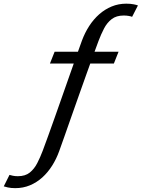

<svg xmlns="http://www.w3.org/2000/svg" viewBox="-171 -806 754 1021"><path d="M-89.5 194.5Q-112 194.5 -129 190.8Q-146 187 -151 185L-120.5 124Q-115 126 -102.8 128.5Q-90.5 131 -76 131Q-36.5 131 -12.5 111.5Q11.5 92 27.2 61.2Q43 30.5 56 -4Q68 -35.5 84.5 -81.5Q101 -127.5 120.5 -182.2Q140 -237 160.2 -294.8Q180.5 -352.5 199.8 -407.5Q219 -462.5 235.8 -509.5Q252.5 -556.5 264.5 -589.5Q280 -631.5 303.2 -667.5Q326.5 -703.5 356.5 -730Q386.5 -756.5 422.8 -771.5Q459 -786.5 500.5 -786.5Q523 -786.5 540.2 -783Q557.5 -779.5 562.5 -777L531.5 -716.5Q526.5 -719 514 -721.2Q501.5 -723.5 487 -723.5Q447.5 -723.5 422.8 -704.2Q398 -685 382 -654Q366 -623 353 -588.5Q340.5 -555.5 323.5 -508.5Q306.5 -461.5 286.8 -406.5Q267 -351.5 246.8 -294Q226.5 -236.5 207.2 -181.8Q188 -127 171.8 -81Q155.5 -35 144 -3Q129 39 106.2 75Q83.5 111 53.8 137.8Q24 164.5 -12 179.5Q-48 194.5 -89.5 194.5ZM94.5 -468 119.5 -531H459.5L434.5 -468Z"/></svg>

Font: Epilogue
Style: Italic
Weight: 400
Italic angle: -12°
Designer: Tyler Finck
Foundry: Etcetera Type Co
Version: Version 2.112